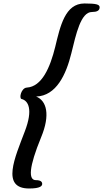

<svg xmlns="http://www.w3.org/2000/svg" viewBox="-20 -910 591 1100"><path d="M122.1 -157.2C65.9 -8.3 -16.1 169.9 147 169.9C211.4 169.9 221.7 155.3 221.7 143.6C221.7 132.8 214.8 122.1 185.5 122.1C142.1 122.1 144.5 49.8 215.8 -124C269 -252 247.6 -333 187 -356.9C302.7 -360.8 358.9 -483.4 388.7 -604.5C415.5 -713.4 442.4 -841.3 506.8 -841.3C534.2 -841.3 550.8 -848.6 550.8 -868.2C550.8 -884.3 532.2 -890.1 463.9 -890.1C352.5 -890.1 325.2 -760.3 296.4 -641.6C267.1 -522.5 219.7 -413.6 133.8 -408.2C101.1 -406.2 87.9 -346.7 103.5 -342.8C141.1 -334 171.4 -285.2 122.1 -157.2Z"/></svg>

Font: Courgette
Style: Regular
Weight: 400
Designer: Karolina Lach
Foundry: Karolina Lach
Version: Version 1.002